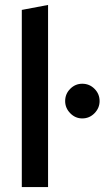

<svg xmlns="http://www.w3.org/2000/svg" viewBox="-20 -755 422 775"><path d="M68 0V-715L174 -735V0ZM243 -347Q243 -376 263.5 -396.5Q284 -417 312 -417Q341 -417 361.5 -396.5Q382 -376 382 -347Q382 -319 361.5 -298Q341 -277 312 -277Q284 -277 263.5 -298Q243 -319 243 -347Z"/></svg>

Font: Radio Canada Condensed Medium
Style: Regular
Weight: 500
Width: 3
Designer: Charles Daoud, Etienne Aubert Bonn, Alexandre Saumier Demers, Jacques Le Bailly
Foundry: Radio-Canada
Version: Version 2.104; ttfautohint (v1.8.4.7-5d5b);gftools[0.9.28.de